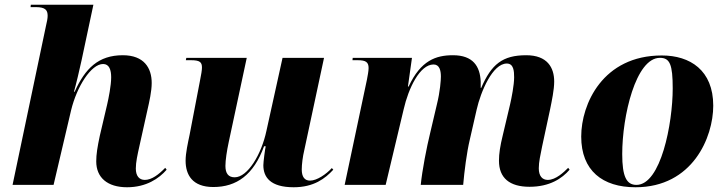

<svg xmlns="http://www.w3.org/2000/svg" viewBox="-20 -780 3062 810"><path d="M516 10C597 10 651 -27 683 -64L677 -72C650 -44 620 -21 591 -21C567 -21 553 -38 553 -69C553 -96 560 -127 568 -163L602 -316C610 -351 620 -395 620 -430C620 -493 588 -547 498 -547C395 -547 339 -491 295 -393H292C299 -416 318 -496 324 -525L374 -760H110L109 -750H131C173 -750 181 -736 181 -713C181 -703 178 -687 174 -671L33 0H206L280 -315C304 -414 364 -510 415 -510C441 -510 449 -485 449 -454C449 -419 438 -365 432 -339L401 -207C391 -160 386 -129 386 -99C386 -31 433 10 516 10Z M1219 10C1304 10 1352 -27 1386 -64L1380 -71C1356 -45 1317 -18 1288 -18C1265 -18 1253 -34 1253 -65C1253 -86 1257 -119 1264 -148L1347 -536H1172L1104 -228C1083 -129 1025 -32 970 -32C943 -32 931 -49 931 -80C931 -104 937 -144 945 -181L1021 -536H766L764 -526H786C824 -526 832 -517 832 -495C832 -484 829 -466 823 -436L780 -212C773 -178 763 -135 763 -102C763 -43 791 9 880 9C978 9 1050 -42 1094 -163H1101C1098 -151 1091 -96 1091 -83C1091 -33 1120 10 1219 10Z M2214 8C2299 8 2351 -27 2383 -64L2377 -72C2359 -54 2325 -21 2291 -21C2268 -21 2253 -37 2253 -70C2253 -97 2260 -127 2267 -162L2301 -320C2308 -355 2318 -401 2318 -436C2318 -495 2289 -547 2200 -547C2100 -547 2053 -509 2010 -409H2008V-436C2005 -500 1976 -547 1891 -547C1819 -547 1755 -525 1704 -415H1701L1718 -536H1468L1467 -526H1489C1523 -526 1535 -518 1535 -493C1535 -480 1531 -460 1528 -444L1434 0H1607L1683 -319C1703 -407 1751 -508 1809 -508C1834 -508 1840 -483 1840 -457C1840 -443 1837 -395 1823 -339L1795 -220C1780 -159 1761 -61 1755 0H1934C1939 -57 1949 -137 1962 -191L1991 -318C2008 -393 2058 -512 2118 -512C2147 -512 2149 -480 2149 -454C2149 -421 2138 -366 2132 -340L2101 -209C2090 -164 2085 -132 2085 -102C2085 -29 2130 8 2214 8Z M2661 10C2902 10 2989 -201 2989 -334C2989 -484 2891 -546 2772 -546C2523 -546 2432 -341 2432 -204C2432 -60 2522 10 2661 10ZM2665 0C2623 0 2605 -35 2605 -130C2605 -290 2662 -536 2764 -536C2806 -536 2818 -508 2818 -407C2818 -259 2768 0 2665 0Z"/></svg>

Font: Noto Serif Display ExtraBold
Style: Italic
Weight: 800
Italic angle: -12°
Designer: Monotype Design Team
Foundry: Monotype Imaging Inc.
Version: Version 2.009